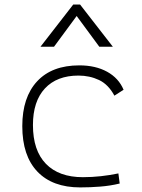

<svg xmlns="http://www.w3.org/2000/svg" viewBox="-20 -815 626 845"><path d="M333 9.8Q210.9 9.8 144.5 -59.8Q78.1 -129.4 78.1 -259.8Q78.1 -386.7 143.3 -457Q208.5 -527.3 329.1 -527.3Q400.4 -527.3 451.4 -499.3Q502.4 -471.2 523.9 -419.9L483.4 -394Q457 -443.4 415.8 -462.9Q374.5 -482.4 325.2 -482.4Q230.5 -482.4 177.7 -425.8Q125 -369.1 125 -264.6Q125 -152.8 182.1 -94Q239.3 -35.2 344.7 -35.2Q384.8 -35.2 424.1 -39.6Q463.4 -43.9 501 -51.8L506.8 -7.3Q464.8 2.9 420.4 6.3Q376 9.8 333 9.8ZM158.2 -609.4 302.2 -794.9H332.5L476.6 -609.4H417L317.4 -744.6L217.8 -609.4Z"/></svg>

Font: Caskaydia Cove ExtraLight
Style: Regular
Weight: 200
Monospace: yes
Designer: Aaron Bell
Foundry: Saja Typeworks
Version: Version 4.300; ttfautohint (v1.8.3)